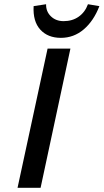

<svg xmlns="http://www.w3.org/2000/svg" viewBox="-20 -888 490 908"><path d="M450 -859 396 -868Q382 -830 352 -809Q322 -788 281 -788Q244 -788 220.5 -811Q197 -834 198 -868L139 -859Q135 -787 170.5 -748Q206 -709 268 -709Q329 -709 376 -749Q423 -789 450 -859ZM205 -658H313L172 0H63Z"/></svg>

Font: Ysabeau Infant Semibold
Style: Italic
Weight: 600
Italic angle: -12°
Designer: Christian Thalmann (Catharsis Fonts)
Version: Version 0.003